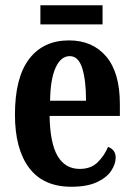

<svg xmlns="http://www.w3.org/2000/svg" viewBox="-20 -702 510 732"><path d="M252 10Q145 10 91 -62Q37 -134 37 -265Q37 -406 91 -477Q145 -548 243 -548Q333 -548 385 -486.5Q437 -425 437 -306V-260H169Q171 -155 200 -106.5Q229 -58 284 -58Q326 -58 351.5 -82.5Q377 -107 392 -142Q404 -138 412.5 -128Q421 -118 421 -101Q421 -77 404 -51Q387 -25 349.5 -7.5Q312 10 252 10ZM308 -318Q308 -396 293.5 -442Q279 -488 246 -488Q212 -488 192 -444Q172 -400 171 -318ZM134 -609V-682H371V-609Z"/></svg>

Font: Noto Serif Ethiopic ExtraCondensed
Style: Bold
Weight: 700
Width: 2
Designer: Monotype Design Team
Foundry: Monotype Imaging Inc.
Version: Version 2.102; ttfautohint (v1.8.4.7-5d5b)